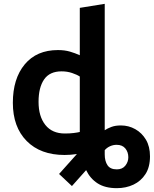

<svg xmlns="http://www.w3.org/2000/svg" viewBox="-20 -796 805 1001"><path d="M589 185Q528 185 489 160Q450 135 429 91L355 174L288 111L381 7Q348 12 317 12Q191 12 119 -61Q47 -134 47 -260Q47 -386 109 -460.5Q171 -535 282 -535Q317 -535 344.5 -527Q372 -519 396 -508V-755L526 -776V-117Q539 -126 560 -134Q581 -142 610 -142Q651 -142 685.5 -122.5Q720 -103 741 -67.5Q762 -32 762 19Q762 75 738.5 111.5Q715 148 676 166.5Q637 185 589 185ZM318 -100Q344 -100 364 -102.5Q384 -105 396 -108V-397Q381 -407 355.5 -415.5Q330 -424 301 -424Q239 -424 210 -382Q181 -340 181 -265Q181 -189 216.5 -144.5Q252 -100 318 -100ZM589 87Q618 87 633.5 67.5Q649 48 649 24Q649 -3 633.5 -22Q618 -41 588 -41Q570 -41 553.5 -33.5Q537 -26 526 -13V9Q526 44 540.5 65.5Q555 87 589 87Z"/></svg>

Font: Ubuntu Sans
Style: Bold
Weight: 700
Designer: Dalton Maag Ltd
Foundry: Dalton Maag Ltd
Version: Version 1.006; ttfautohint (v1.8.4.7-5d5b)